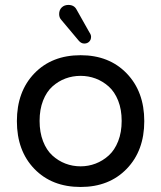

<svg xmlns="http://www.w3.org/2000/svg" viewBox="-20 -742 648 772"><path d="M304.2 9.8Q188.5 9.8 118.2 -63Q47.9 -135.7 47.9 -254.9Q47.9 -374 118.2 -447Q188.5 -520 304.2 -520Q418.9 -520 489.5 -446.8Q560.1 -373.5 560.1 -254.9Q560.1 -136.2 489.5 -63.2Q418.9 9.8 304.2 9.8ZM304.2 -437Q272 -437 243.2 -426.3Q214.4 -415.5 190.7 -394.3Q167 -373 153.1 -337.4Q139.2 -301.8 139.2 -255.9Q139.2 -210 153.1 -174.1Q167 -138.2 190.7 -116.7Q214.4 -95.2 243.2 -84.2Q272 -73.2 304.2 -73.2Q335.4 -73.2 364.3 -84.2Q393.1 -95.2 417 -116.7Q440.9 -138.2 455.1 -174.1Q469.2 -210 469.2 -255.9Q469.2 -301.8 455.1 -337.4Q440.9 -373 417 -394.3Q393.1 -415.5 364.3 -426.3Q335.4 -437 304.2 -437ZM288.1 -703.1 338.9 -612.8Q346.2 -602.5 346.2 -594.2Q346.2 -582 338.6 -574.5Q331.1 -566.9 318.8 -566.9Q306.6 -566.9 296.9 -578.1L228 -660.2Q217.8 -670.4 217.8 -685.1Q217.8 -702.1 228.3 -712.2Q238.8 -722.2 254.9 -722.2Q278.3 -722.2 288.1 -703.1Z"/></svg>

Font: Aka-Acid-Varela
Style: Regular
Weight: 400
Designer: Joe Prince, Avraham Cornfeld, Cyberella
Foundry: Joe Prince, Avraham Cornfeld, Cyberella
Version: Version 2.000; ttfautohint (v1.5.33-1714) -l 8 -r 50 -G 200 